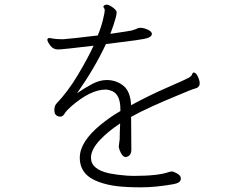

<svg xmlns="http://www.w3.org/2000/svg" viewBox="-20 -781 1040 823"><path d="M423 -753Q423 -750 426 -746.5Q429 -743 429 -735.5Q429 -728 421 -695Q413 -662 399 -629Q283 -615 253 -613H242Q220 -613 204 -616Q197 -618 192 -618Q183 -618 183 -610.5Q183 -603 195.5 -586Q208 -569 228 -569Q248 -569 381 -585Q358 -534 314.5 -461Q271 -388 222 -337Q213 -327 213 -310Q213 -293 221 -287Q229 -281 239 -281Q249 -281 256.5 -293.5Q264 -306 284 -324Q368 -397 432 -397H437Q448 -396 462 -390Q496 -374 496 -313V-305Q451 -279 411 -246Q322 -173 322 -105Q322 -30 404 -1Q440 12 481.5 17Q523 22 585.5 22Q648 22 726 8Q755 2 755 -14V-19Q753 -30 738 -38Q723 -46 717.5 -46Q712 -46 705 -44Q659 -27 553 -27L525 -28Q483 -31 448 -38Q370 -55 370 -105V-108Q372 -142 407.5 -180Q443 -218 495 -252Q493 -206 493 -184L489 -153Q489 -148 493 -137Q504 -108 519 -108H520Q543 -112 543 -140L542 -280Q609 -318 751 -376Q798 -396 808 -399Q818 -402 824 -404Q836 -411 836 -423.5Q836 -436 828 -453Q820 -470 811 -470H809Q806 -469 805 -466Q804 -463 801.5 -458.5Q799 -454 789.5 -448Q780 -442 699.5 -407Q619 -372 542 -330Q539 -389 509.5 -413Q480 -437 440 -438H438Q407 -438 375 -421Q343 -404 310 -381Q386 -489 434 -592Q520 -603 562 -608.5Q604 -614 617.5 -620Q631 -626 631 -636Q631 -646 613 -654Q595 -662 581 -662Q568 -660 562 -656Q555 -653 545.5 -650.5Q536 -648 453 -636Q469 -678 476 -705Q480 -720 480 -728.5Q480 -737 463.5 -749Q447 -761 437 -761Q427 -761 423 -753Z"/></svg>

Font: LXGW WenKai TC Light
Style: Regular
Weight: 300
Designer: LXGW / Fontworks Inc.
Foundry: LXGW / Fontworks Inc.
Version: Version 1.330